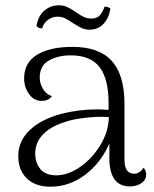

<svg xmlns="http://www.w3.org/2000/svg" viewBox="-20 -694 583 725"><path d="M532 -34Q532 -15 514 -2.5Q496 10 471 10Q393 10 393 -97V-152Q359 -76 299.5 -32.5Q240 11 171 11Q113 11 81 -20.5Q49 -52 49 -104Q49 -161 91.5 -202Q134 -243 211 -264Q277 -281 347 -281Q362 -281 390 -279V-305Q390 -396 356 -440.5Q322 -485 247 -485Q199 -485 164.5 -465.5Q130 -446 130 -401Q130 -379 142 -358.5Q154 -338 176 -331Q163 -313 137 -313Q108 -313 89.5 -339Q71 -365 71 -398Q71 -457 119.5 -487Q168 -517 254 -517Q354 -517 402 -464Q450 -411 450 -302V-91Q450 -38 487 -38Q496 -38 506 -44Q516 -50 522 -61Q532 -50 532 -34ZM391 -252 367 -253Q329 -253 288.5 -247.5Q248 -242 221 -232Q169 -215 141 -185Q113 -155 113 -114Q113 -79 132.5 -55.5Q152 -32 193 -32Q237 -32 283 -64Q329 -96 359.5 -147Q390 -198 391 -252ZM319 -582Q301 -582 288.5 -588Q276 -594 255 -607Q238 -619 225.5 -625Q213 -631 198 -631Q177 -631 161 -619Q145 -607 139 -587H137Q125 -587 118 -596Q124 -634 147.5 -654Q171 -674 202 -674Q220 -674 234 -667.5Q248 -661 267 -648Q283 -636 296.5 -630Q310 -624 325 -624Q346 -624 356.5 -635.5Q367 -647 375 -669Q389 -669 397 -661Q391 -625 370.5 -603.5Q350 -582 319 -582Z"/></svg>

Font: Arima Madurai Light
Style: Regular
Weight: 300
Designer: Joana Correia and Natanael Gama
Foundry: NDISCOVER
Version: Version 1.019